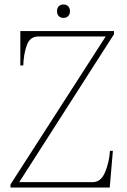

<svg xmlns="http://www.w3.org/2000/svg" viewBox="-20 -839 567 859"><path d="M235 -789Q235 -803 243 -811Q251 -819 264 -819Q277 -819 285 -811Q293 -803 293 -789Q293 -775 285 -767Q277 -759 264 -759Q251 -759 243 -767Q235 -775 235 -789ZM27 -14 453 -676H153Q114 -676 100 -637Q86 -598 84 -546H71V-700H490V-686L66 -24H394Q432 -24 450.5 -69.5Q469 -115 472 -164H485L471 0H27Z"/></svg>

Font: Taviraj Thin
Style: Regular
Weight: 250
Designer: Katatrad Team
Foundry: CadsonDemak
Version: Version 1.001